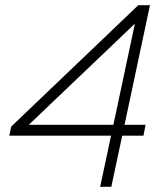

<svg xmlns="http://www.w3.org/2000/svg" viewBox="-20 -720 622 740"><path d="M366 0 408 -197H16L23 -232L513 -700H558L460 -239H541L533 -197H451L409 0ZM91 -239H417L500 -629Z"/></svg>

Font: Red Hat Display
Style: Italic
Weight: 300
Italic angle: -12°
Designer: Pentagram, MCKL
Foundry: Pentagram, MCKL
Version: Version 1.023